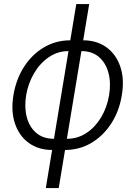

<svg xmlns="http://www.w3.org/2000/svg" viewBox="-20 -748 685 972"><path d="M243.7 11.2Q174.8 11.2 126 -24.2Q77.1 -59.6 55.9 -122.1Q34.7 -184.6 47.9 -265.6Q61.5 -347.7 102.1 -410.4Q142.6 -473.1 202.9 -508.5Q263.2 -543.9 335.4 -543.9H401.4Q470.2 -543.9 519 -508.5Q567.9 -473.1 589.1 -410.4Q610.4 -347.7 596.7 -265.6Q583.5 -184.6 542.7 -122.1Q502 -59.6 441.9 -24.2Q381.8 11.2 309.1 11.2ZM252.9 -45.4H318.8Q373.5 -45.4 418 -75Q462.4 -104.5 492.2 -154.5Q522 -204.6 532.2 -265.6Q542.5 -327.6 529.3 -378.2Q516.1 -428.7 481.4 -459Q446.8 -489.3 392.1 -489.3H326.7Q272.5 -489.3 227.8 -459Q183.1 -428.7 153.1 -378.2Q123 -327.6 112.3 -265.6Q102.5 -204.6 115.7 -154.5Q128.9 -104.5 163.8 -75Q198.7 -45.4 252.9 -45.4ZM211.9 204.1 366.2 -727.5H431.6L277.3 204.1Z"/></svg>

Font: Inter 20pt Light
Style: Italic
Weight: 300
Italic angle: -9.3988°
Version: Version 4.001;git-66647c0bb